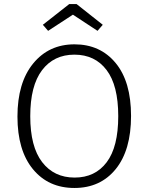

<svg xmlns="http://www.w3.org/2000/svg" viewBox="-20 -914 731 945"><path d="M504.6 -569.3Q447.3 -645 346.2 -645Q245.1 -645 187 -568.6Q128.9 -492.2 128.9 -342Q128.9 -191.9 187.5 -116Q246.1 -40 347.2 -40Q448.2 -40 505.1 -115.5Q562 -190.9 562 -342.3Q562 -493.7 504.6 -569.3ZM143.1 -601.3Q220.2 -695.8 346.7 -695.8Q473.1 -695.8 549.1 -604Q625 -512.2 625 -343.5Q625 -174.8 549.6 -81.8Q474.1 11.2 346.2 11.2Q218.3 11.2 142.1 -81.3Q65.9 -173.8 65.9 -340.3Q65.9 -506.8 143.1 -601.3ZM338.9 -841.8 216.8 -762.2 190.9 -792 320.8 -894H356.9L485.8 -792L460 -762.2Z"/></svg>

Font: FiraSans-Light
Style: Regular
Weight: 300
Designer: Carrois Corporate & Edenspiekermann AG
Foundry: Carrois Corporate GbR & Edenspiekermann AG
Version: Version 3.106;PS 003.106;hotconv 1.0.70;makeotf.lib2.5.58329